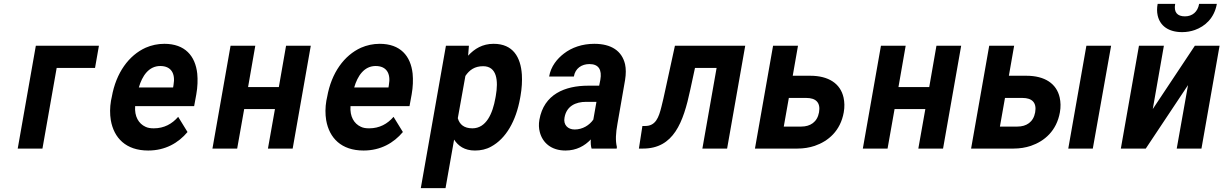

<svg xmlns="http://www.w3.org/2000/svg" viewBox="-20 -763 6283 986"><path d="M468 -414 488 -528H164L71 0H198L271 -414Z M943 -85 895 -163C864 -127 823 -104 770 -104C753 -104 739 -106 727 -112C692 -128 670 -165 674 -218H977L988 -278C995 -317 996 -353 993 -385C983 -476 930 -538 824 -538C790 -538 758 -531 728 -518C642 -479 576 -390 554 -265L550 -246C544 -211 544 -177 549 -146C565 -54 627 10 741 10C829 10 896 -29 943 -85ZM871 -326 869 -314H693C710 -373 744 -424 803 -424C858 -424 882 -387 871 -326Z M1483 0 1576 -528H1449L1412 -316H1254L1291 -528H1164L1071 0H1198L1234 -203H1392L1356 0Z M2049 -85 2001 -163C1970 -127 1929 -104 1876 -104C1859 -104 1845 -106 1833 -112C1798 -128 1776 -165 1780 -218H2083L2094 -278C2101 -317 2102 -353 2099 -385C2089 -476 2036 -538 1930 -538C1896 -538 1864 -531 1834 -518C1748 -479 1682 -390 1660 -265L1656 -246C1650 -211 1650 -177 1655 -146C1671 -54 1733 10 1847 10C1935 10 2002 -29 2049 -85ZM1977 -326 1975 -314H1799C1816 -373 1850 -424 1909 -424C1964 -424 1988 -387 1977 -326Z M2384 -477 2388 -528H2270L2141 203H2268L2312 -46C2333 -14 2365 10 2419 10C2449 10 2477 4 2502 -10C2578 -51 2630 -141 2651 -259L2653 -270C2660 -310 2662 -347 2660 -380C2654 -469 2615 -538 2515 -538C2458 -538 2417 -513 2384 -477ZM2406 -104C2363 -104 2340 -124 2331 -156L2370 -373C2391 -404 2418 -423 2461 -423C2532 -423 2540 -349 2526 -270L2524 -259C2510 -180 2477 -104 2406 -104Z M3151 -128 3190 -352C3195 -383 3195 -410 3190 -433C3174 -501 3120 -538 3032 -538C2970 -538 2916 -519 2876 -488C2842 -462 2809 -423 2800 -370H2927C2934 -412 2967 -434 3007 -434C3055 -434 3072 -404 3063 -353L3057 -323H3001C2881 -323 2773 -279 2750 -148C2746 -125 2747 -104 2752 -85C2766 -30 2811 10 2884 10C2940 10 2983 -14 3014 -47C3013 -28 3014 -13 3018 0H3147L3148 -8C3140 -41 3142 -79 3151 -128ZM2879 -159C2889 -218 2936 -240 2990 -240H3043L3027 -149C3007 -120 2972 -98 2931 -98C2896 -98 2872 -122 2879 -159Z M3807 -528H3446L3397 -303C3390 -269 3383 -240 3377 -216C3363 -159 3347 -116 3293 -116H3279L3261 0H3282C3439 0 3489 -133 3525 -303L3549 -414H3660L3587 0H3714Z M4051 -374 4078 -528H3950L3857 0H4075C4107 0 4137 -5 4164 -14C4234 -38 4296 -91 4313 -186C4318 -214 4317 -239 4312 -262C4296 -334 4235 -374 4141 -374ZM4186 -186C4177 -136 4141 -113 4095 -113H4005L4031 -260H4121C4169 -260 4195 -237 4186 -186Z M4823 0 4916 -528H4789L4752 -316H4594L4631 -528H4504L4411 0H4538L4574 -203H4732L4696 0Z M5161 -374 5188 -528H5060L4967 0H5185C5217 0 5247 -5 5274 -14C5344 -38 5406 -91 5423 -186C5428 -214 5427 -239 5422 -262C5406 -334 5345 -374 5251 -374ZM5592 0 5686 -528H5559L5466 0ZM5296 -186C5287 -136 5251 -113 5205 -113H5115L5141 -260H5231C5279 -260 5305 -237 5296 -186Z M6116 -528 5900 -203 5957 -528H5829L5736 0H5864L6081 -326L6023 0H6150L6243 -528ZM6065 -679C6026 -679 6007 -700 6015 -743H5925C5921 -722 5921 -702 5925 -684C5937 -630 5981 -598 6051 -598C6074 -598 6096 -602 6116 -609C6169 -628 6216 -670 6229 -743H6138C6131 -702 6103 -679 6065 -679Z"/></svg>

Font: Asimov
Style: NarIt
Weight: 500
Designer: Google
Version: Version 2.000980; 2014